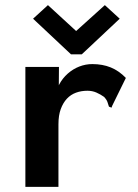

<svg xmlns="http://www.w3.org/2000/svg" viewBox="-20 -729 540 749"><path d="M79 -468H210L209 -338L195 -345Q198 -375 211 -399.5Q224 -424 244.5 -442Q265 -460 289.5 -469.5Q314 -479 340 -479Q380 -479 412 -466Q444 -453 471 -425L418 -317L415 -309L405 -313Q402 -321 399.5 -330Q397 -339 386 -351Q372 -361 356 -368Q340 -375 321 -375Q297 -375 276.5 -367.5Q256 -360 241 -344Q226 -328 217 -303.5Q208 -279 208 -244V0H79ZM167 -709 277 -608 389 -709 447 -656 299 -517H257L109 -656Z"/></svg>

Font: Inconsolata ExtraBold
Style: Regular
Weight: 800
Designer: Raph Levien, Cyreal, Brenton Simpson
Foundry: Raph Levien, Cyreal, Google
Version: Version 3.001